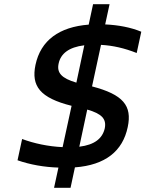

<svg xmlns="http://www.w3.org/2000/svg" viewBox="-20 -795 697 920"><path d="M635 -541 657 -643C606 -664 548 -675 484 -678L505 -775H426L405 -677C264 -666 175 -602 150 -484C129 -383 171 -326 323 -288L280 -90C211 -93 142 -108 86 -129L64 -27C124 -6 192 6 260 8L239 105H318L339 7C485 -4 568 -71 592 -186C614 -289 570 -342 421 -381L464 -580C521 -577 577 -564 635 -541ZM261 -491C271 -538 310 -569 384 -578L346 -399C275 -420 251 -446 261 -491ZM360 -92 398 -270C468 -250 491 -225 482 -180C471 -132 434 -101 360 -92Z"/></svg>

Font: LT Wave Mono Medium
Style: Italic
Weight: 500
Designer: Daniel Lyons
Version: Version 2.5 (Glyphs App)